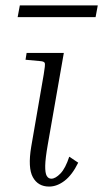

<svg xmlns="http://www.w3.org/2000/svg" viewBox="-20 -682 380 707"><path d="M74 -462 78 -487H215L156 -150Q147 -99 146.5 -72Q146 -45 152 -34.5Q158 -24 169 -24Q184 -24 202.5 -43Q221 -62 235 -105L268 -83Q246 -38 218 -16.5Q190 5 161 5Q120 5 101 -29.5Q82 -64 95 -142L141 -408Q147 -443 145 -449.5Q143 -456 128 -457ZM340 -662 332 -619H45L53 -662Z"/></svg>

Font: Inria Serif Light
Style: Italic
Weight: 300
Italic angle: -10°
Designer: Black Foundry Team
Foundry: Black Foundry
Version: Version 1.000; ttfautohint (v1.8.3)